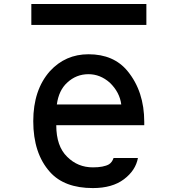

<svg xmlns="http://www.w3.org/2000/svg" viewBox="-20 -958 905 978"><path d="M139.6 -831.1H725.6V-937.5H139.6ZM269.5 -425.8Q279.3 -498 322.3 -537.1Q368.2 -580.1 430.7 -580.1Q490.2 -580.1 539.1 -537.1Q589.8 -488.3 597.7 -425.8ZM558.6 -153.3Q550.8 -130.9 535.2 -121.1Q507.8 -105.5 453.1 -105.5Q376 -105.5 322.3 -159.2Q266.6 -212.9 266.6 -320.3H714.8V-336.9Q714.8 -492.2 629.9 -595.7Q559.6 -681.6 430.7 -681.6Q313.5 -681.6 234.4 -595.7Q149.4 -500 149.4 -340.8Q149.4 -176.8 234.4 -82Q307.6 0 453.1 0Q551.8 0 611.3 -44.9Q670.9 -89.8 682.6 -153.3Z"/></svg>

Font: OCR-B
Style: Regular
Weight: 400
Version: 1.1